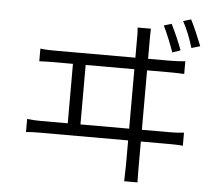

<svg xmlns="http://www.w3.org/2000/svg" viewBox="-57 -885 1114 978"><g transform="rotate(5 500.0 -395.5)"><path d="M939 -689C924 -727 900 -785 881 -821L841 -809C862 -772 882 -720 895 -676L939 -689ZM841 -659C827 -699 802 -754 784 -790L745 -778C764 -740 785 -687 800 -645L841 -659ZM680 -179H822C841 -179 869 -179 895 -176V-243C868 -240 845 -239 818 -239H680V-543H805C825 -543 850 -542 870 -541V-606C844 -604 823 -602 793 -602H680V-698C680 -710 680 -730 681 -756H613C616 -727 615 -706 615 -692V-602H210C182 -602 158 -602 129 -606V-541C153 -542 173 -543 195 -543H301V-239H164C141 -239 119 -240 93 -243V-176C121 -179 141 -179 164 -179H615V-54C615 -41 614 -13 613 30H681C680 -10 680 -39 680 -53V-179ZM366 -239V-543H615V-239H366Z"/></g></svg>

Font: Glow Sans SC Normal
Style: Regular
Weight: 400
Designer: Ryoko NISHIZUKA (kana, bopomofo & ideographs); Paul D. Hunt (Latin, Greek & Cyrillic); Sandoll Communications, Soo-young
Version: Version 0.93